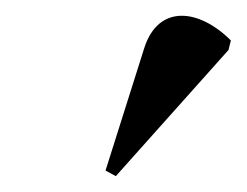

<svg xmlns="http://www.w3.org/2000/svg" viewBox="-20 -826 311 242"><path d="M126 -604 268 -763 271 -775C231 -815 180 -821 162 -766L113 -611Z"/></svg>

Font: Noto Serif Display SemiCondensed SemiBold
Style: Italic
Weight: 600
Width: 4
Italic angle: -12°
Designer: Monotype Design Team
Foundry: Monotype Imaging Inc.
Version: Version 2.009